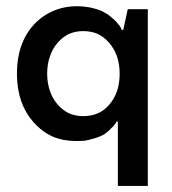

<svg xmlns="http://www.w3.org/2000/svg" viewBox="-20 -450 562 626"><path d="M461.9 -419.9Q445.3 -419.9 396.5 -419.9Q392.6 -403.3 381.8 -352.5Q380.9 -352.5 377 -352.5Q376 -355.5 373 -361.3Q371.1 -365.2 367.2 -369.1Q363.3 -374 358.4 -379.9Q351.6 -385.7 345.7 -391.6Q338.9 -397.5 331.1 -403.3Q323.2 -408.2 313.5 -413.1Q302.7 -418 289.1 -421.9Q275.4 -425.8 260.7 -427.7Q247.1 -429.7 231.4 -429.7Q188.5 -429.7 153.3 -414.1Q118.2 -399.4 89.8 -369.1Q62.5 -338.9 48.8 -298.8Q35.2 -259.8 35.2 -210Q35.2 -161.1 48.8 -121.1Q62.5 -82 89.8 -50.8Q117.2 -20.5 151.4 -4.9Q185.5 9.8 227.5 9.8Q242.2 9.8 255.9 8.8Q268.6 6.8 281.2 2.9Q293 0 302.7 -3.9Q312.5 -7.8 319.3 -11.7Q326.2 -16.6 332 -21.5Q337.9 -26.4 342.8 -32.2Q348.6 -37.1 351.6 -41Q354.5 -44.9 356.4 -46.9Q357.4 -48.8 358.4 -50.8Q359.4 -52.7 360.4 -53.7Q361.3 -53.7 364.3 -53.7Q364.3 -2 364.3 156.2Q388.7 156.2 461.9 156.2Q461.9 11.7 461.9 -419.9ZM370.1 -210Q370.1 -177.7 361.3 -152.3Q352.5 -127 335.9 -108.4Q319.3 -88.9 297.9 -80.1Q276.4 -71.3 251 -71.3Q225.6 -71.3 204.1 -81.1Q183.6 -90.8 167 -110.4Q150.4 -129.9 142.6 -154.3Q133.8 -179.7 133.8 -210Q133.8 -240.2 142.6 -265.6Q150.4 -290 167 -309.6Q183.6 -329.1 204.1 -338.9Q225.6 -348.6 251 -348.6Q276.4 -348.6 297.9 -339.8Q318.4 -330.1 335.9 -310.5Q352.5 -291 361.3 -266.6Q370.1 -241.2 370.1 -210Z"/></svg>

Font: TextaAlt
Style: Bold
Weight: 400
Designer: Daniel Hernandez & Miguel Hernandez
Version: Version 1.005;com.myfonts.easy.latinotype.texta.alt-bold.wfk